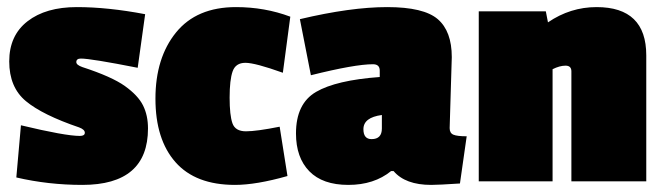

<svg xmlns="http://www.w3.org/2000/svg" viewBox="-20 -511 1871 541"><path d="M397 -149Q397 10 212 10Q116 10 26 -11L39 -158Q164 -128 205 -128Q219 -128 219 -137Q219 -146 203 -152Q100 -187 53 -226Q6 -265 6 -338Q6 -411 57.5 -451Q109 -491 196.5 -491Q284 -491 389 -471L368 -320Q236 -346 208 -346Q195 -346 195 -336Q195 -328 212 -322Q295 -295 332 -268.5Q369 -242 383 -214Q397 -186 397 -149Z M768 -154 790 -15Q702 10 642 10Q531 10 474.5 -54Q418 -118 418 -233Q418 -348 476 -419.5Q534 -491 645 -491Q726 -491 798 -464L777 -306Q699 -334 671.5 -334Q644 -334 635.5 -310Q627 -286 627 -236Q627 -186 635 -163.5Q643 -141 673 -141Q703 -141 768 -154Z M1253 -350 1247 -150Q1247 -136 1257.5 -131.5Q1268 -127 1295 -127L1276 6Q1216 10 1195 10Q1122 10 1089 -29H1082Q1034 10 961.5 10Q889 10 851.5 -28.5Q814 -67 814 -135Q814 -219 870.5 -252Q927 -285 1050 -294V-312Q1050 -330 1031 -330Q980 -330 856 -299L825 -457Q968 -491 1071 -491Q1174 -491 1213.5 -457Q1253 -423 1253 -350ZM1027 -119Q1056 -119 1056 -149V-187Q1004 -180 1004 -147Q1004 -119 1027 -119Z M1661 -491Q1801 -491 1801 -355V0H1590V-310Q1590 -326 1573.5 -326Q1557 -326 1537 -316V0H1329V-479H1518L1524 -448Q1587 -491 1661 -491Z"/></svg>

Font: Passion One
Style: Bold
Weight: 700
Designer: Alejandro Lo Celso
Foundry: Fontstage
Version: Version 1.002